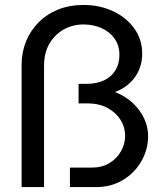

<svg xmlns="http://www.w3.org/2000/svg" viewBox="-20 -762 671 782"><path d="M68 0V-498.4Q68 -549.4 86 -593.4Q104 -637.4 137.3 -671Q170.6 -704.6 216.9 -723.2Q263.2 -741.8 320.2 -741.8Q386 -741.8 440 -716.6Q494 -691.4 526.6 -646.6Q559.2 -601.8 559.2 -542.6Q559.2 -510 547.4 -480.1Q535.6 -450.2 510.9 -426Q486.2 -401.8 448.6 -387Q492.2 -370 521.9 -341.4Q551.6 -312.8 567.4 -278.7Q583.2 -244.6 583.2 -208Q583.2 -153 555.8 -105.3Q528.4 -57.6 480.6 -28.8Q432.8 0 371.6 0H264.8V-79.4H354.2Q395.6 -79.4 425.8 -97.8Q456 -116.2 472.8 -145.9Q489.6 -175.6 489.6 -209.2Q489.6 -244.2 471 -273.8Q452.4 -303.4 418.4 -322Q384.4 -340.6 337.4 -341H300V-420.4H332.6Q375.8 -420.8 405.6 -435.6Q435.4 -450.4 450.9 -477Q466.4 -503.6 466.4 -538Q466.4 -577.2 446.4 -605.1Q426.4 -633 393.2 -647.7Q360 -662.4 320.2 -662.4Q276 -662.4 239.5 -641.9Q203 -621.4 181.2 -583.9Q159.4 -546.4 159.4 -494.8V0Z"/></svg>

Font: MuseoModerno Thin
Style: Regular
Weight: 100
Designer: Pablo Cosgaya, Héctor Gatti, Marcela Romero, and the Authors of The MuseoModerno Project.
Foundry: Omnibus-Type Team
Version: Version 1.003